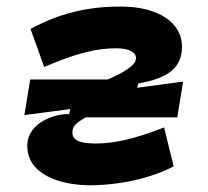

<svg xmlns="http://www.w3.org/2000/svg" viewBox="-20 -547 626 577"><path d="M251.5 9.8C308.1 9.8 411.6 -0.5 502 -46.9L473.1 -164.1C381.3 -127.9 319.8 -115.7 268.1 -115.7C220.2 -115.7 197.8 -126 197.8 -146.5C197.8 -146.5 197.8 -147 197.8 -147C197.8 -161.1 197.8 -172.4 237.8 -194.3H512.7L530.3 -301.8L392.1 -283.2L396 -296.4C486.8 -312 526.9 -343.8 526.9 -407.7C526.9 -475.6 460.4 -527.3 342.8 -527.3C241.7 -527.3 156.7 -506.3 71.8 -460L112.8 -345.7C212.4 -388.7 272.9 -401.9 328.6 -401.9C368.2 -401.9 388.7 -390.1 388.7 -372.1C388.7 -349.1 347.7 -327.6 303.7 -308.1H70.8L53.2 -201.2L190.9 -219.2L188 -204.1C151.9 -206.5 62 -182.1 62 -108.4C62 -21 164.1 9.8 251.5 9.8Z"/></svg>

Font: Cascadia Mono NF
Style: Bold Italic
Weight: 700
Italic angle: -10°
Monospace: yes
Designer: Aaron Bell
Foundry: Saja Typeworks
Version: Version 2404.023